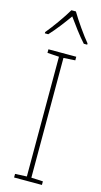

<svg xmlns="http://www.w3.org/2000/svg" viewBox="-143 -991 546 1033"><g transform="rotate(15 130.0 -474.5)"><path d="M143 -949H118C94 -907 43 -836 12 -799V-792H31C65 -828 104 -880 131 -918C159 -879 196 -828 229 -792H248V-799C220 -832 168 -906 143 -949ZM208 0V-20L143 -23V-690L208 -694V-714H53V-694L118 -690V-23L53 -20V0Z"/></g></svg>

Font: Noto Sans Sinhala SemiCondensed Thin
Style: Regular
Weight: 100
Width: 4
Designer: Jelle Bosma - Monotype Design Team
Foundry: Monotype Imaging Inc.
Version: Version 2.006